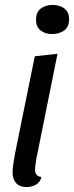

<svg xmlns="http://www.w3.org/2000/svg" viewBox="-20 -738 300 778"><path d="M88 20Q60 20 45.5 4Q31 -12 31 -39Q31 -49 32.5 -62.5Q34 -76 36.5 -90.5Q39 -105 41.5 -118Q44 -131 46 -141L121 -510L213 -520L127 -93Q126 -85 124 -72Q122 -59 122 -51Q122 -37 128.5 -29.5Q135 -22 148 -21Q143 0 126 10Q109 20 88 20ZM191 -600Q163 -600 144.5 -614.5Q126 -629 126 -658Q126 -689 145.5 -703.5Q165 -718 193 -718Q222 -718 241 -703.5Q260 -689 260 -660Q260 -629 240 -614.5Q220 -600 191 -600Z"/></svg>

Font: Sansita Swashed Light Light
Style: Regular
Weight: 300
Version: Version 1.003